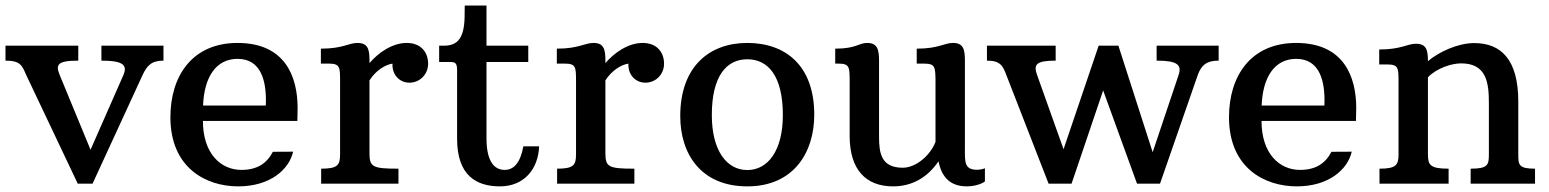

<svg xmlns="http://www.w3.org/2000/svg" viewBox="-49 -659 5557 689"><path d="M230 0H283.2L462.4 -389.2C478.5 -423.8 494.6 -441.4 537.6 -441.4V-495.1H314.9V-441.4C394 -441.4 409.2 -424.8 393.6 -389.2L275.9 -121.6L165.5 -389.2C149.9 -426.8 156.2 -441.4 231.9 -441.4V-495.1H-29.3V-441.4C25.4 -441.4 30.3 -423.3 45.4 -389.2Z M562.5 -238.3C562.5 -57.1 689.5 9.8 805.7 9.8C919.9 9.8 988.3 -50.3 1002.9 -114.7L930.2 -114.3C908.7 -73.2 874.5 -49.3 817.4 -49.3C743.7 -49.3 679.2 -107.4 679.2 -225.1H1018.1C1018.6 -237.8 1019 -258.3 1019 -271C1019 -383.3 975.1 -504.9 803.2 -504.9C641.6 -504.9 562.5 -387.2 562.5 -238.3ZM679.7 -280.3C683.6 -381.8 725.6 -447.8 803.7 -447.8C888.7 -447.8 908.7 -366.7 904.8 -280.3Z M1103.5 0H1380.9V-53.7C1288.1 -53.7 1276.9 -59.6 1276.9 -109.4V-370.6C1299.3 -405.8 1333 -426.8 1359.4 -430.7C1357.4 -391.1 1384.3 -362.3 1420.4 -362.3C1457.5 -362.3 1487.3 -392.1 1487.3 -430.2C1487.3 -472.2 1460.9 -504.9 1410.6 -504.9C1358.4 -504.9 1308.6 -469.7 1276.9 -432.6V-442.4C1276.9 -482.4 1271 -504.9 1233.9 -504.9C1202.1 -504.9 1181.6 -484.4 1102.5 -484.4V-430.7H1132.3C1170.9 -430.7 1170.9 -416.5 1171.4 -374V-105C1171.4 -66.4 1162.6 -53.7 1103.5 -53.7Z M1591.3 -161.1C1591.3 -29.8 1659.7 9.8 1745.1 9.8C1830.1 9.8 1882.3 -50.3 1885.7 -133.8H1829.1C1818.4 -75.2 1794.9 -49.3 1762.2 -49.3C1730.5 -49.3 1696.8 -71.3 1696.8 -162.6V-436.5H1846.7V-495.1H1696.8V-639.2H1618.7L1618.2 -595.7C1616.2 -523.9 1594.2 -495.1 1544.9 -495.1H1526.9V-436.5H1566.9C1586.9 -436.5 1591.3 -430.7 1591.3 -405.3Z M1950.2 0H2227.5V-53.7C2134.8 -53.7 2123.5 -59.6 2123.5 -109.4V-370.6C2146 -405.8 2179.7 -426.8 2206.1 -430.7C2204.1 -391.1 2231 -362.3 2267.1 -362.3C2304.2 -362.3 2334 -392.1 2334 -430.2C2334 -472.2 2307.6 -504.9 2257.3 -504.9C2205.1 -504.9 2155.3 -469.7 2123.5 -432.6V-442.4C2123.5 -482.4 2117.7 -504.9 2080.6 -504.9C2048.8 -504.9 2028.3 -484.4 1949.2 -484.4V-430.7H1979C2017.6 -430.7 2017.6 -416.5 2018.1 -374V-105C2018.1 -66.4 2009.3 -53.7 1950.2 -53.7Z M2392.1 -242.2C2392.1 -107.4 2465.8 9.8 2632.8 9.8C2799.3 9.8 2873 -112.3 2873 -247.1C2873 -424.8 2769 -504.9 2632.8 -504.9C2496.1 -504.9 2392.1 -419.9 2392.1 -242.2ZM2632.8 -48.8C2559.1 -48.8 2505.4 -118.2 2505.4 -246.1C2505.4 -387.7 2559.1 -446.3 2632.8 -446.3C2706.5 -446.3 2760.3 -387.7 2760.3 -246.1C2760.3 -118.2 2706.5 -48.8 2632.8 -48.8Z M3000 -171.4C3000 -50.8 3057.6 9.8 3155.8 9.8C3222.7 9.8 3278.8 -21 3318.8 -80.1C3333.5 -5.4 3379.4 9.8 3421.4 9.8C3441.4 9.8 3469.7 3.9 3485.4 -7.8V-55.2C3478 -51.8 3466.3 -49.8 3457 -49.8C3410.6 -49.8 3413.6 -79.1 3413.6 -129.9V-442.4C3413.6 -482.4 3407.7 -504.9 3370.6 -504.9C3338.9 -504.9 3319.8 -484.4 3240.7 -484.4V-430.7H3268.6C3307.1 -430.7 3307.1 -416.5 3308.1 -374V-149.9C3289.6 -101.6 3238.3 -57.1 3190.4 -57.1C3113.3 -57.1 3105.5 -109.4 3105.5 -168V-440.4C3105.5 -480.5 3100.1 -504.9 3063 -504.9C3031.7 -504.9 3024.4 -484.4 2948.2 -484.4V-430.7H2960.9C2999.5 -430.7 2999.5 -416.5 3000 -374Z M3713.9 0H3796.4L3909.7 -334.5L4031.2 0H4113.8L4249 -389.2C4261.7 -425.3 4281.2 -441.4 4324.2 -441.4V-495.1H4101.6V-441.4C4176.3 -441.4 4192.9 -426.3 4180.2 -389.2L4087.4 -112.8L3964.4 -495.1H3893.6L3767.6 -123.5L3672.9 -389.2C3658.7 -427.7 3668.9 -441.4 3739.3 -441.4V-495.1H3492.7V-441.4C3540.5 -441.4 3549.8 -423.3 3562.5 -389.2Z M4361.3 -238.3C4361.3 -57.1 4488.3 9.8 4604.5 9.8C4718.8 9.8 4787.1 -50.3 4801.8 -114.7L4729 -114.3C4707.5 -73.2 4673.3 -49.3 4616.2 -49.3C4542.5 -49.3 4478 -107.4 4478 -225.1H4816.9C4817.4 -237.8 4817.9 -258.3 4817.9 -271C4817.9 -383.3 4773.9 -504.9 4602.1 -504.9C4440.4 -504.9 4361.3 -387.2 4361.3 -238.3ZM4478.5 -280.3C4482.4 -381.8 4524.4 -447.8 4602.5 -447.8C4687.5 -447.8 4707.5 -366.7 4703.6 -280.3Z M4901.4 0H5149.4V-53.7C5083.5 -53.7 5075.2 -66.4 5075.2 -105V-381.8C5106 -413.6 5158.7 -431.6 5194.3 -431.6C5286.1 -431.6 5293.9 -361.3 5293.9 -288.6V-106C5293.9 -67.4 5291 -53.7 5228.5 -53.7V0H5459.5V-53.7C5400.4 -53.7 5399.4 -67.4 5399.4 -106V-294.9C5399.4 -444.8 5337.9 -504.4 5241.2 -504.4C5182.6 -504.4 5114.3 -472.7 5075.2 -439.5C5075.2 -479.5 5069.8 -502 5032.2 -502C5000.5 -502 4979.5 -481.4 4900.4 -481.4V-427.7H4930.2C4969.2 -427.7 4969.2 -413.6 4969.7 -371.1V-105C4969.7 -66.4 4960.4 -53.7 4901.4 -53.7Z"/></svg>

Font: Arbutus Slab
Style: Regular
Weight: 400
Designer: Karolina Lach
Foundry: Karolina Lach
Version: Version 1.001